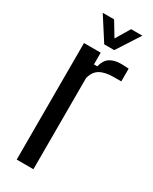

<svg xmlns="http://www.w3.org/2000/svg" viewBox="-197 -807 684 856"><g transform="rotate(30 144.5 -379.0)"><path d="M55 0V-600H141V-539.5H158Q167 -574.5 188.8 -588.5Q210.5 -602.5 247 -602.5Q256.5 -602.5 266 -601.8Q275.5 -601 284.5 -600.5V-535H247.5Q201.5 -535 175.8 -520.2Q150 -505.5 141 -469V0ZM136 -640 60 -758.5H118.5L162.5 -685.5L206 -758.5H264L187.5 -640Z"/></g></svg>

Font: Big Shoulders
Style: Regular
Weight: 400
Designer: Patric King
Foundry: XO Type Co
Version: Version 2.002